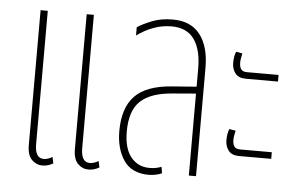

<svg xmlns="http://www.w3.org/2000/svg" viewBox="-44 -620 1076 693"><g transform="rotate(5 493.5 -273.0)"><path d="M132 10Q110 10 93.5 -6.5Q77 -23 77 -60V-548H103V-65Q103 -14 135 -14Q143 -14 151.5 -17Q160 -20 166 -24L171 -1Q152 10 132 10ZM299 10Q277 10 260.5 -6.5Q244 -23 244 -60V-548H270V-65Q270 -14 302 -14Q310 -14 318.5 -17Q327 -20 333 -24L338 -1Q319 10 299 10Z M518 10Q455 10 426.5 -32.5Q398 -75 398 -138Q398 -222 439 -265Q480 -308 571 -315L662 -322V-388Q662 -456 635.5 -493.5Q609 -531 553 -531Q519 -531 487 -519Q455 -507 428 -487V-517Q448 -530 480.5 -543Q513 -556 556 -556Q621 -556 654.5 -513Q688 -470 688 -392V0H662V-297L578 -290Q499 -284 462 -249.5Q425 -215 425 -139Q425 -78 450.5 -46.5Q476 -15 518 -15Q542 -15 561 -23L565 0Q558 4 544 7Q530 10 518 10Z M837 -366Q810 -366 798 -381.5Q786 -397 786 -419Q786 -443 793 -460L816 -456Q815 -450 813 -440.5Q811 -431 811 -423Q811 -407 817 -398.5Q823 -390 839 -390H953V-366ZM837 -86Q810 -86 798 -101.5Q786 -117 786 -139Q786 -163 793 -180L816 -176Q815 -170 813 -160.5Q811 -151 811 -143Q811 -127 817 -118.5Q823 -110 839 -110H953V-86Z"/></g></svg>

Font: Noto Sans Thai ExtCond Thin
Style: Regular
Weight: 100
Width: 2
Designer: Monotype Design Team
Foundry: Monotype Imaging Inc.
Version: Version 2.002; ttfautohint (v1.8.4.7-5d5b)